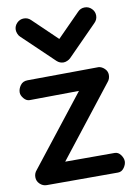

<svg xmlns="http://www.w3.org/2000/svg" viewBox="-91 -884 657 943"><g transform="rotate(-10 237.0 -412.5)"><path d="M415.5 -524.9Q431.2 -523.4 444.8 -510.3Q458.5 -497.1 458.5 -479Q458.5 -458.5 445.8 -444.3L173.3 -96.2H419.9Q438 -96.2 450 -79.6Q461.9 -63 461.9 -47.4Q461.9 -31.7 450 -15.1Q438 1.5 419.9 1.5H64.5Q44.9 1.5 30.3 -12.5Q15.6 -26.4 15.6 -46.4Q15.6 -65.9 28.3 -80.1L300.3 -426.8L62 -424.3H53.7Q37.6 -424.3 24.9 -439.7Q12.2 -455.1 12.2 -469.2Q12.2 -487.8 24.7 -504.9Q37.1 -522 61 -522L409.2 -524.9ZM285.2 -592.3Q279.3 -586.4 269.3 -582Q259.3 -577.6 250.5 -577.6Q231.4 -577.6 216.8 -591.3L62 -739.3Q55.2 -745.1 50.8 -755.9Q46.4 -766.6 46.4 -775.4Q46.4 -795.4 60.8 -809.8Q75.2 -824.2 95.2 -824.2Q115.2 -824.2 129.4 -810.1L249.5 -694.8L363.8 -810.5Q377.9 -825.7 398.9 -825.7Q418.9 -825.7 433.3 -811.3Q447.8 -796.9 447.8 -776.9Q447.8 -756.8 433.1 -742.2Z"/></g></svg>

Font: Manjari
Style: Bold
Weight: 700
Designer: Santhosh Thottingal <santhosh.thottingal@gmail.com>
Version: Version 2.000